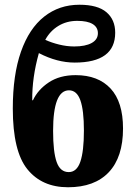

<svg xmlns="http://www.w3.org/2000/svg" viewBox="-20 -780 573 810"><path d="M34 -322Q34 -464 68.5 -562Q103 -660 166.5 -710Q230 -760 315 -760Q392 -760 429 -728.5Q466 -697 466 -642Q466 -516 295 -516Q221 -516 144 -556Q115 -453 116 -357H119Q140 -402 186 -432.5Q232 -463 299 -463Q394 -463 446.5 -406.5Q499 -350 499 -238Q499 -117 439 -53.5Q379 10 267 10Q157 10 95.5 -66Q34 -142 34 -322ZM393 -640Q393 -665 371 -678.5Q349 -692 306 -692Q261 -692 226 -670.5Q191 -649 171 -612Q197 -600 229.5 -592Q262 -584 293 -584Q340 -584 366.5 -598.5Q393 -613 393 -640ZM334 -229Q334 -315 319 -357Q304 -399 271 -399Q204 -399 204 -228Q204 -139 219 -96.5Q234 -54 270 -54Q304 -54 319 -98Q334 -142 334 -229Z"/></svg>

Font: Noto Serif CondBlack
Style: Regular
Weight: 900
Width: 3
Designer: Monotype Design Team
Foundry: Monotype Imaging Inc.
Version: Version 1.001